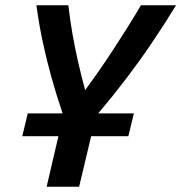

<svg xmlns="http://www.w3.org/2000/svg" viewBox="-20 -713 692 733"><path d="M158 0 203 -193H65L86 -280H219Q195 -351 176.5 -417.5Q158 -484 143.5 -551.5Q129 -619 119 -693H241Q247 -638 257 -581.5Q267 -525 279.5 -471Q292 -417 305 -369Q328 -400 356 -440Q384 -480 413 -524.5Q442 -569 469 -612Q496 -655 518 -693H652Q607 -619 561 -551Q515 -483 464.5 -416.5Q414 -350 355 -280H491L470 -193H328L282 0Z"/></svg>

Font: Ubuntu Sans Mono SemiBold
Style: Italic
Weight: 600
Italic angle: -13.5°
Monospace: yes
Designer: Dalton Maag Ltd
Foundry: Dalton Maag Ltd
Version: Version 1.006